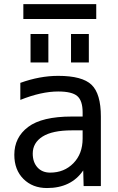

<svg xmlns="http://www.w3.org/2000/svg" viewBox="-20 -905 574 936"><path d="M382.8 -269.5H330.1Q235.4 -269.5 187.5 -239.3Q139.6 -209 139.6 -156.2Q139.6 -114.3 162.6 -88.9Q185.5 -63.5 224.6 -63.5Q293 -63.5 337.9 -109.4Q382.8 -155.3 382.8 -229.5ZM382.8 -336.9V-357.4Q382.8 -414.1 356.9 -436.5Q331.1 -459 263.7 -459Q181.6 -459 79.1 -418V-501Q173.8 -535.2 263.7 -535.2Q380.9 -535.2 426.3 -491.7Q471.7 -448.2 471.7 -336.9V2H387.7L385.7 -74.2Q327.1 11.7 209 11.7Q138.7 11.7 94.2 -32.7Q49.8 -77.1 49.8 -150.4Q49.8 -235.4 117.2 -286.1Q184.6 -336.9 330.1 -336.9ZM93.8 -812.5V-884.8H449.2V-812.5ZM128.9 -600.6V-739.3H215.8V-600.6ZM326.2 -600.6V-739.3H413.1V-600.6Z"/></svg>

Font: irohakakuC Regular
Style: Regular
Weight: 400
Designer: [Source Han Sans]
Ryoko NISHIZUKA Ë•øÂ°öÊ∂ºÂ≠ê (kana & ideographs); Paul D. Hunt (Latin, Greek & Cyrillic); Wenlong ZHAN
Version: Version 1.001.20160904